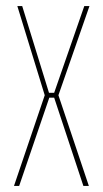

<svg xmlns="http://www.w3.org/2000/svg" viewBox="-20 -611 340 631"><path d="M26 0 127 -298 37 -591H53L141 -306H158L257 -591H274L172 -298L272 0H254L158 -290H142L43 0Z"/></svg>

Font: Alumni Sans Pinstripe
Style: Regular
Weight: 400
Designer: Robert E. Leuschke
Foundry: Robert E. Leuschke
Version: Version 1.010; ttfautohint (v1.8.4.7-5d5b)